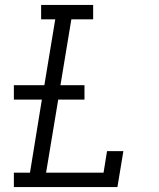

<svg xmlns="http://www.w3.org/2000/svg" viewBox="-20 -755 640 775"><path d="M36 0V-58H101L149 -353H36V-411H159L203 -677H146V-735H356V-677H268L224 -411H321V-353H215L166 -58H398L412 -145H478L454 0Z"/></svg>

Font: Iosevka Slab Light Extended
Style: Italic
Weight: 300
Width: 7
Italic angle: -9°
Monospace: yes
Designer: Belleve Invis
Foundry: Belleve Invis
Version: Version 11.1.0; ttfautohint (v1.8.3)